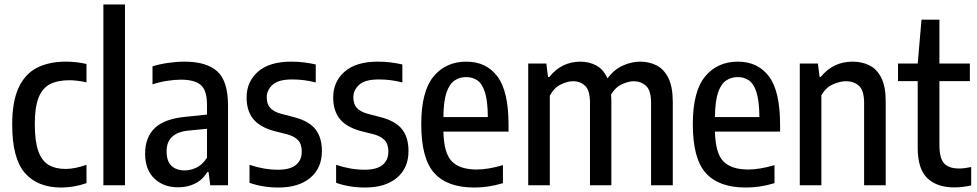

<svg xmlns="http://www.w3.org/2000/svg" viewBox="-20 -828 4368 858"><path d="M253.5 10Q148 10 91.2 -55Q34.5 -120 34.5 -271.5Q34.5 -374 63 -435.8Q91.5 -497.5 145 -525Q198.5 -552.5 274.5 -552.5Q297 -552.5 320.5 -550Q344 -547.5 366.5 -542V-460Q345.5 -465 325.5 -467.2Q305.5 -469.5 290.5 -469.5Q237.5 -469.5 203.2 -451.8Q169 -434 152.2 -391.2Q135.5 -348.5 135.5 -274Q135.5 -197 151 -153.2Q166.5 -109.5 197 -91.2Q227.5 -73 273 -73Q314 -73 366.5 -91.5V-9.5Q338 0.5 309.2 5.2Q280.5 10 253.5 10Z M442 0V-808H538.5V0Z M776 9Q710.5 9 669.5 -30.5Q628.5 -70 628.5 -141Q628.5 -215 672.5 -256.5Q716.5 -298 813.5 -306.5L905 -316V-360Q905 -425 876.8 -448.5Q848.5 -472 788.5 -472Q761.5 -472 728 -467Q694.5 -462 661.5 -451V-531.5Q692.5 -541.5 731.5 -547Q770.5 -552.5 804.5 -552.5Q902.5 -552.5 950.8 -509.2Q999 -466 999 -355.5V0H919.5L912 -59H906.5Q884.5 -23.5 850.8 -7.2Q817 9 776 9ZM724.5 -152Q724.5 -108 746 -87.2Q767.5 -66.5 806 -66.5Q830.5 -66.5 857 -78.5Q883.5 -90.5 905 -123V-252.5L822.5 -244.5Q724.5 -235 724.5 -152Z M1224 10Q1155.5 10 1095 -11V-91.5Q1160.5 -69.5 1222.5 -69.5Q1276 -69.5 1302.2 -90.8Q1328.5 -112 1328.5 -150.5Q1328.5 -184 1312.2 -201.2Q1296 -218.5 1264.5 -227.5L1205 -242.5Q1141 -260 1111.5 -296.5Q1082 -333 1082 -392.5Q1082 -463 1133 -507.8Q1184 -552.5 1281.5 -552.5Q1312.5 -552.5 1339.5 -549Q1366.5 -545.5 1391 -540V-459.5Q1340 -473 1285.5 -473Q1224.5 -473 1198.2 -449.2Q1172 -425.5 1172 -393Q1172 -363.5 1187.2 -346.2Q1202.5 -329 1234.5 -320L1294 -304.5Q1361 -287 1389.8 -250.2Q1418.5 -213.5 1418.5 -153Q1418.5 -77 1366.8 -33.5Q1315 10 1224 10Z M1611 10Q1542.5 10 1482 -11V-91.5Q1547.5 -69.5 1609.5 -69.5Q1663 -69.5 1689.2 -90.8Q1715.5 -112 1715.5 -150.5Q1715.5 -184 1699.2 -201.2Q1683 -218.5 1651.5 -227.5L1592 -242.5Q1528 -260 1498.5 -296.5Q1469 -333 1469 -392.5Q1469 -463 1520 -507.8Q1571 -552.5 1668.5 -552.5Q1699.5 -552.5 1726.5 -549Q1753.5 -545.5 1778 -540V-459.5Q1727 -473 1672.5 -473Q1611.5 -473 1585.2 -449.2Q1559 -425.5 1559 -393Q1559 -363.5 1574.2 -346.2Q1589.5 -329 1621.5 -320L1681 -304.5Q1748 -287 1776.8 -250.2Q1805.5 -213.5 1805.5 -153Q1805.5 -77 1753.8 -33.5Q1702 10 1611 10Z M2099 10Q1979 10 1920.8 -54.5Q1862.5 -119 1862.5 -273Q1862.5 -419.5 1917.2 -486Q1972 -552.5 2064 -552.5Q2153.5 -552.5 2203 -486.2Q2252.5 -420 2252.5 -271V-240H1961.5Q1963.5 -143.5 1999 -107Q2034.5 -70.5 2110.5 -70.5Q2160.5 -70.5 2227.5 -90V-9.5Q2192 1 2161.2 5.5Q2130.5 10 2099 10ZM2063.5 -483.5Q2034 -483.5 2011.2 -468.2Q1988.5 -453 1975.2 -414.2Q1962 -375.5 1961.5 -305H2160Q2159.5 -375.5 2147.5 -414.2Q2135.5 -453 2114 -468.2Q2092.5 -483.5 2063.5 -483.5Z M2340.5 0V-544H2421.5L2429 -483.5H2434.5Q2462 -518.5 2497.2 -535.5Q2532.5 -552.5 2573.5 -552.5Q2612.5 -552.5 2644.5 -535.5Q2676.5 -518.5 2694.5 -478Q2725 -518 2763.8 -535.2Q2802.5 -552.5 2840.5 -552.5Q2881 -552.5 2914 -535.8Q2947 -519 2966.8 -479.5Q2986.5 -440 2986.5 -372V0H2889.5V-367.5Q2889.5 -423.5 2867 -444.2Q2844.5 -465 2811.5 -465Q2789.5 -465 2760.5 -452.2Q2731.5 -439.5 2710.5 -405.5Q2712 -392 2712 -376.5V0H2616.5V-367.5Q2616.5 -423.5 2595 -444.2Q2573.5 -465 2540.5 -465Q2516.5 -465 2486.5 -450.8Q2456.5 -436.5 2437 -400.5V0Z M3312.5 10Q3192.5 10 3134.2 -54.5Q3076 -119 3076 -273Q3076 -419.5 3130.8 -486Q3185.5 -552.5 3277.5 -552.5Q3367 -552.5 3416.5 -486.2Q3466 -420 3466 -271V-240H3175Q3177 -143.5 3212.5 -107Q3248 -70.5 3324 -70.5Q3374 -70.5 3441 -90V-9.5Q3405.5 1 3374.8 5.5Q3344 10 3312.5 10ZM3277 -483.5Q3247.5 -483.5 3224.8 -468.2Q3202 -453 3188.8 -414.2Q3175.5 -375.5 3175 -305H3373.5Q3373 -375.5 3361 -414.2Q3349 -453 3327.5 -468.2Q3306 -483.5 3277 -483.5Z M3554 0V-544H3635L3642.5 -484.5H3648Q3703 -552.5 3790 -552.5Q3832 -552.5 3865.5 -535.8Q3899 -519 3918.5 -480Q3938 -441 3938 -374.5V0H3841.5V-368Q3841.5 -423.5 3818.8 -444.2Q3796 -465 3760 -465Q3733.5 -465 3702 -451Q3670.5 -437 3650.5 -402.5V0Z M4244.5 9.5Q4167.5 9.5 4124.2 -31.5Q4081 -72.5 4081 -168V-465.5H3993V-544H4081L4098 -740H4178V-544H4314V-465.5H4178V-180.5Q4178 -121 4199 -98Q4220 -75 4266.5 -75Q4278.5 -75 4292 -76.8Q4305.5 -78.5 4320 -81.5V0.5Q4304 4.5 4283.8 7Q4263.5 9.5 4244.5 9.5Z"/></svg>

Font: Encode Sans Condensed Condensed Medium
Style: Regular
Weight: 500
Width: 3
Designer: Multiple Designers
Foundry: Impallari Type
Version: Version 3.000; ttfautohint (v1.8.3) -l 8 -r 50 -G 200 -x 14 